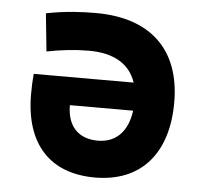

<svg xmlns="http://www.w3.org/2000/svg" viewBox="-44 -573 674 629"><g transform="rotate(5 293.0 -258.5)"><path d="M290 9.8C440.9 9.8 527.8 -88.9 527.8 -257.8C527.8 -431.6 426.3 -527.3 247.1 -527.3C205.1 -527.3 149.9 -525.4 83.5 -512.2L96.2 -387.7C143.6 -397 188.5 -402.3 235.4 -402.3C316.4 -402.3 369.6 -371.1 389.6 -311H61C59.1 -290.5 58.1 -269 58.1 -244.6C58.1 -79.1 143.1 9.8 290 9.8ZM396 -219.2C386.7 -149.9 348.6 -111.3 289.1 -111.3C225.6 -111.3 188 -149.4 188 -219.2Z"/></g></svg>

Font: Cascadia Code
Style: Bold
Weight: 700
Monospace: yes
Designer: Aaron Bell
Foundry: Saja Typeworks
Version: Version 2404.023